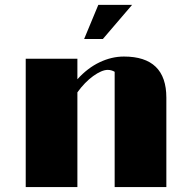

<svg xmlns="http://www.w3.org/2000/svg" viewBox="-20 -760 771 780"><path d="M379.4 -740.2H516.6L397.9 -601.6H321.8ZM84.5 -521.5H294.4V-438Q335.9 -483.9 384.8 -507.1Q433.6 -530.3 483.4 -530.3Q655.8 -530.3 655.8 -363.3V0H445.8V-468.3Q440.4 -471.7 433.1 -473.9Q425.8 -476.1 417.5 -476.1Q405.3 -476.1 390.1 -469.5Q375 -462.9 358.4 -450.9Q341.8 -439 325.4 -422.1Q309.1 -405.3 294.4 -384.8V0H84.5Z"/></svg>

Font: Limelight
Style: Regular
Weight: 400
Designer: Nicole Fally with help from Eben Sorkin
Foundry: Nicole Fally with help from Eben Sorkin
Version: Version 1.002